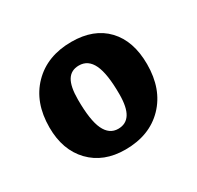

<svg xmlns="http://www.w3.org/2000/svg" viewBox="-83 -744 519 507"><g transform="rotate(-30 176.5 -491.0)"><path d="M23 -483Q23 -559 67.5 -604.5Q112 -650 186 -650Q254 -650 292 -610Q330 -570 330 -499Q330 -423 286 -377.5Q242 -332 168 -332Q102 -332 62.5 -373Q23 -414 23 -483ZM227 -467Q227 -529 213.5 -557.5Q200 -586 172 -586Q148 -586 136.5 -567.5Q125 -549 125 -509Q125 -446 138.5 -417.5Q152 -389 179 -389Q203 -389 215 -408Q227 -427 227 -467Z"/></g></svg>

Font: Alegreya
Style: Bold
Weight: 700
Designer: Juan Pablo del Peral
Foundry: Huerta Tipografica
Version: Version 2.008; ttfautohint (v1.8)